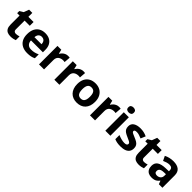

<svg xmlns="http://www.w3.org/2000/svg" viewBox="406 -2448 4014 4014"><g transform="rotate(45 2413.0 -441.0)"><path d="M308 -175Q333 -175 356 -180Q379 -185 402 -192V-81Q378 -71 342.5 -63.5Q307 -56 265 -56Q216 -56 177.5 -72Q139 -88 116.5 -127.5Q94 -167 94 -237V-500H23V-563L105 -613L148 -728H243V-612H396V-500H243V-237Q243 -206 261 -190.5Q279 -175 308 -175Z M737 -622Q813 -622 867.5 -593Q922 -564 952 -509Q982 -454 982 -374V-302H630Q632 -239 667.5 -203Q703 -167 766 -167Q819 -167 862 -177.5Q905 -188 951 -210V-95Q911 -75 866.5 -65.5Q822 -56 759 -56Q677 -56 614 -86.5Q551 -117 515 -179Q479 -241 479 -335Q479 -431 511.5 -494.5Q544 -558 602 -590Q660 -622 737 -622ZM738 -516Q695 -516 666.5 -488Q638 -460 633 -401H842Q842 -434 830.5 -460Q819 -486 796 -501Q773 -516 738 -516Z M1408 -622Q1419 -622 1434 -621Q1449 -620 1458 -618L1447 -478Q1440 -480 1426.5 -481.5Q1413 -483 1403 -483Q1374 -483 1347 -475.5Q1320 -468 1298.5 -452Q1277 -436 1264.5 -409.5Q1252 -383 1252 -344V-66H1103V-612H1216L1238 -520H1245Q1261 -548 1285 -571Q1309 -594 1340.5 -608Q1372 -622 1408 -622Z M1862 -622Q1873 -622 1888 -621Q1903 -620 1912 -618L1901 -478Q1894 -480 1880.5 -481.5Q1867 -483 1857 -483Q1828 -483 1801 -475.5Q1774 -468 1752.5 -452Q1731 -436 1718.5 -409.5Q1706 -383 1706 -344V-66H1557V-612H1670L1692 -520H1699Q1715 -548 1739 -571Q1763 -594 1794.5 -608Q1826 -622 1862 -622Z M2487 -340Q2487 -272 2468.5 -219Q2450 -166 2415.5 -129.5Q2381 -93 2332 -74.5Q2283 -56 2221 -56Q2164 -56 2115.5 -74.5Q2067 -93 2032 -129.5Q1997 -166 1977.5 -219Q1958 -272 1958 -340Q1958 -431 1990 -493.5Q2022 -556 2082 -589Q2142 -622 2224 -622Q2301 -622 2360 -589Q2419 -556 2453 -493.5Q2487 -431 2487 -340ZM2110 -340Q2110 -286 2121.5 -249.5Q2133 -213 2158 -194.5Q2183 -176 2223 -176Q2263 -176 2287.5 -194.5Q2312 -213 2323.5 -249.5Q2335 -286 2335 -340Q2335 -394 2323.5 -430Q2312 -466 2287 -484Q2262 -502 2222 -502Q2163 -502 2136.5 -461.5Q2110 -421 2110 -340Z M2915 -622Q2926 -622 2941 -621Q2956 -620 2965 -618L2954 -478Q2947 -480 2933.5 -481.5Q2920 -483 2910 -483Q2881 -483 2854 -475.5Q2827 -468 2805.5 -452Q2784 -436 2771.5 -409.5Q2759 -383 2759 -344V-66H2610V-612H2723L2745 -520H2752Q2768 -548 2792 -571Q2816 -594 2847.5 -608Q2879 -622 2915 -622Z M3213 -612V-66H3064V-612ZM3139 -826Q3172 -826 3196 -810.5Q3220 -795 3220 -753Q3220 -712 3196 -696Q3172 -680 3139 -680Q3105 -680 3081.5 -696Q3058 -712 3058 -753Q3058 -795 3081.5 -810.5Q3105 -826 3139 -826Z M3750 -228Q3750 -173 3724 -134.5Q3698 -96 3646 -76Q3594 -56 3517 -56Q3460 -56 3419 -63.5Q3378 -71 3337 -88V-211Q3381 -191 3432 -178Q3483 -165 3522 -165Q3566 -165 3584.5 -178Q3603 -191 3603 -212Q3603 -226 3595.5 -237Q3588 -248 3563 -262Q3538 -276 3485 -298Q3434 -320 3401 -341.5Q3368 -363 3352 -393.5Q3336 -424 3336 -470Q3336 -546 3395 -584Q3454 -622 3552 -622Q3603 -622 3649 -612Q3695 -602 3744 -579L3699 -472Q3659 -489 3623 -500.5Q3587 -512 3550 -512Q3517 -512 3500.5 -503Q3484 -494 3484 -476Q3484 -463 3492.5 -452.5Q3501 -442 3525.5 -430Q3550 -418 3598 -398Q3645 -379 3679 -358.5Q3713 -338 3731.5 -307.5Q3750 -277 3750 -228Z M4096 -175Q4121 -175 4144 -180Q4167 -185 4190 -192V-81Q4166 -71 4130.5 -63.5Q4095 -56 4053 -56Q4004 -56 3965.5 -72Q3927 -88 3904.5 -127.5Q3882 -167 3882 -237V-500H3811V-563L3893 -613L3936 -728H4031V-612H4184V-500H4031V-237Q4031 -206 4049 -190.5Q4067 -175 4096 -175Z M4524 -623Q4634 -623 4692.5 -575.5Q4751 -528 4751 -430V-66H4647L4618 -140H4614Q4591 -111 4566.5 -92Q4542 -73 4510.5 -64.5Q4479 -56 4433 -56Q4385 -56 4346.5 -74.5Q4308 -93 4286 -131.5Q4264 -170 4264 -229Q4264 -316 4325 -357.5Q4386 -399 4508 -403L4603 -406V-430Q4603 -473 4580.5 -493Q4558 -513 4518 -513Q4478 -513 4440 -501.5Q4402 -490 4364 -473L4315 -574Q4359 -597 4412.5 -610Q4466 -623 4524 -623ZM4545 -317Q4473 -315 4445 -291Q4417 -267 4417 -228Q4417 -194 4437 -179.5Q4457 -165 4489 -165Q4537 -165 4570 -193.5Q4603 -222 4603 -274V-319Z"/></g></svg>

Font: Noto Sans Malayalam UI
Style: Regular
Weight: 400
Designer: Jelle Bosma - Monotype Design Team
Foundry: Monotype Imaging Inc.
Version: Version 2.104